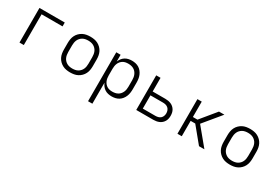

<svg xmlns="http://www.w3.org/2000/svg" viewBox="28 -1406 3544 2498"><g transform="rotate(30 1800.0 -156.5)"><path d="M137 0V-520H517V-462H202V0Z M900 8Q871 8 842 3Q813 -2 787 -15.5Q761 -29 740 -50Q719 -71 706 -97Q693 -123 688 -152Q683 -181 683 -210V-310Q683 -339 688 -368Q693 -397 706 -423Q719 -449 740 -470Q761 -491 787 -504.5Q813 -518 842 -523Q871 -528 900 -528Q929 -528 958 -523Q987 -518 1013 -504.5Q1039 -491 1060 -470Q1081 -449 1094 -423Q1107 -397 1112 -368Q1117 -339 1117 -310V-210Q1117 -181 1112 -152Q1107 -123 1094 -97Q1081 -71 1060 -50Q1039 -29 1013 -15.5Q987 -2 958 3Q929 8 900 8ZM900 -50Q921 -50 942 -54Q963 -58 981 -68Q999 -78 1013.5 -93.5Q1028 -109 1036.5 -128Q1045 -147 1048.5 -168Q1052 -189 1052 -210V-310Q1052 -331 1048.5 -352Q1045 -373 1036.5 -392Q1028 -411 1013.5 -426.5Q999 -442 981 -452Q963 -462 942 -466Q921 -470 900 -470Q879 -470 858 -466Q837 -462 819 -452Q801 -442 786.5 -426.5Q772 -411 763.5 -392Q755 -373 751.5 -352Q748 -331 748 -310V-210Q748 -189 751.5 -168Q755 -147 763.5 -128Q772 -109 786.5 -93.5Q801 -78 819 -68Q837 -58 858 -54Q879 -50 900 -50Z M1291 215V-520H1356V-419Q1366 -444 1382.5 -465.5Q1399 -487 1421.5 -501.5Q1444 -516 1470.5 -522Q1497 -528 1524 -528Q1552 -528 1579 -522Q1606 -516 1629.5 -501.5Q1653 -487 1670.5 -465Q1688 -443 1698.5 -417.5Q1709 -392 1713 -365Q1717 -338 1717 -310V-210Q1717 -182 1713 -155Q1709 -128 1698.5 -102.5Q1688 -77 1670.5 -55Q1653 -33 1629.5 -18.5Q1606 -4 1579 2Q1552 8 1524 8Q1497 8 1470.5 2Q1444 -4 1421.5 -18.5Q1399 -33 1382.5 -54.5Q1366 -76 1356 -101V215ZM1501 -50Q1522 -50 1542.5 -54Q1563 -58 1581.5 -68Q1600 -78 1614 -94Q1628 -110 1636.5 -129Q1645 -148 1648.5 -168.5Q1652 -189 1652 -210V-310Q1652 -331 1648.5 -351.5Q1645 -372 1636.5 -391Q1628 -410 1614 -426Q1600 -442 1581.5 -452Q1563 -462 1542.5 -466Q1522 -470 1501 -470Q1480 -470 1460 -466Q1440 -462 1422.5 -451.5Q1405 -441 1391.5 -425Q1378 -409 1370 -390Q1362 -371 1359 -350.5Q1356 -330 1356 -310V-210Q1356 -190 1359 -169.5Q1362 -149 1370 -130Q1378 -111 1391.5 -95Q1405 -79 1422.5 -68.5Q1440 -58 1460 -54Q1480 -50 1501 -50Z M1891 0V-520H1956V-315H2146Q2168 -315 2189.5 -311.5Q2211 -308 2231.5 -299.5Q2252 -291 2269 -276Q2286 -261 2297 -242Q2308 -223 2312.5 -201.5Q2317 -180 2317 -157Q2317 -135 2312.5 -113.5Q2308 -92 2297 -73Q2286 -54 2269 -39Q2252 -24 2231.5 -15.5Q2211 -7 2189.5 -3.5Q2168 0 2146 0ZM2146 -58Q2166 -58 2186.5 -63.5Q2207 -69 2222.5 -83Q2238 -97 2245 -117Q2252 -137 2252 -157Q2252 -178 2245 -198Q2238 -218 2222.5 -232Q2207 -246 2186.5 -251.5Q2166 -257 2146 -257H1956V-58Z M2510 0V-520H2575V-289H2644L2834 -520H2915L2700 -260L2915 0H2834L2644 -231H2575V0Z M3300 8Q3271 8 3242 3Q3213 -2 3187 -15.5Q3161 -29 3140 -50Q3119 -71 3106 -97Q3093 -123 3088 -152Q3083 -181 3083 -210V-310Q3083 -339 3088 -368Q3093 -397 3106 -423Q3119 -449 3140 -470Q3161 -491 3187 -504.5Q3213 -518 3242 -523Q3271 -528 3300 -528Q3329 -528 3358 -523Q3387 -518 3413 -504.5Q3439 -491 3460 -470Q3481 -449 3494 -423Q3507 -397 3512 -368Q3517 -339 3517 -310V-210Q3517 -181 3512 -152Q3507 -123 3494 -97Q3481 -71 3460 -50Q3439 -29 3413 -15.5Q3387 -2 3358 3Q3329 8 3300 8ZM3300 -50Q3321 -50 3342 -54Q3363 -58 3381 -68Q3399 -78 3413.5 -93.5Q3428 -109 3436.5 -128Q3445 -147 3448.5 -168Q3452 -189 3452 -210V-310Q3452 -331 3448.5 -352Q3445 -373 3436.5 -392Q3428 -411 3413.5 -426.5Q3399 -442 3381 -452Q3363 -462 3342 -466Q3321 -470 3300 -470Q3279 -470 3258 -466Q3237 -462 3219 -452Q3201 -442 3186.5 -426.5Q3172 -411 3163.5 -392Q3155 -373 3151.5 -352Q3148 -331 3148 -310V-210Q3148 -189 3151.5 -168Q3155 -147 3163.5 -128Q3172 -109 3186.5 -93.5Q3201 -78 3219 -68Q3237 -58 3258 -54Q3279 -50 3300 -50Z"/></g></svg>

Font: Iosevka Aile Custom Light
Style: Regular
Weight: 300
Designer: Belleve Invis
Foundry: Belleve Invis
Version: Version 17.0.2; ttfautohint (v1.8.3)